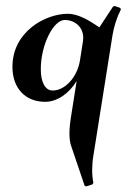

<svg xmlns="http://www.w3.org/2000/svg" viewBox="-20 -343 433 656"><path d="M22.5 -114.5C22.5 -41.7 66.4 4.9 134.3 4.9C175.5 4.9 216.1 -23.7 241.9 -66.2L222.2 58.6C218.8 79.8 217.3 97.9 217.3 113C217.3 131.1 219.5 145 222.7 154.3L269.3 292L274.7 293.9L295.4 287.1L299.1 282.2C296.4 268.6 294.9 253.9 294.9 238.5C294.9 223.1 296.1 207 298.8 190.4L363.8 -219V-219.5C369.1 -252.4 379.2 -283.7 393.1 -310.8L390.9 -315.7L372.3 -322.5L366.2 -320.6L319.6 -249.5C288.8 -270.3 249.5 -295.9 211.4 -295.9C136.2 -295.9 22.5 -235.8 22.5 -114.5ZM253.2 -136.5C244.1 -79.6 202.4 -33.7 159.9 -33.7C134.5 -33.7 119.4 -61.8 119.4 -106.7C119.4 -189.9 162.4 -274.7 200.9 -274.7C238 -274.7 264.4 -248.5 264.4 -214.1C264.4 -210.4 264.2 -206.8 263.7 -203.1Z"/></svg>

Font: RisaltypS01
Style: Medium
Weight: 500
Italic angle: -9°
Designer: gluk
Foundry: gluk
Version: Version 0.24